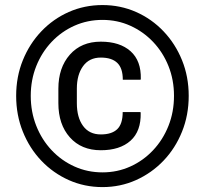

<svg xmlns="http://www.w3.org/2000/svg" viewBox="-20 -741 819 771"><path d="M391.6 10.3Q319.3 10.3 256.3 -17.8Q193.4 -45.9 146 -95.7Q98.6 -145.5 71.8 -212.2Q44.9 -278.8 44.9 -356Q44.9 -433.1 71.8 -499.3Q98.6 -565.4 146 -615.2Q193.4 -665 256.3 -692.9Q319.3 -720.7 391.6 -720.7Q463.4 -720.7 526.4 -692.9Q589.4 -665 636.7 -615.2Q684.1 -565.4 710.9 -499.3Q737.8 -433.1 737.8 -356Q737.8 -278.8 710.9 -212.2Q684.1 -145.5 636.5 -95.7Q588.9 -45.9 526.1 -17.8Q463.4 10.3 391.6 10.3ZM391.6 -48.8Q451.2 -48.8 503.2 -72.3Q555.2 -95.7 594.7 -137.7Q634.3 -179.7 656.5 -235.6Q678.7 -291.5 678.7 -356Q678.7 -420.4 656.5 -475.8Q634.3 -531.2 594.7 -572.8Q555.2 -614.3 503.2 -637.7Q451.2 -661.1 391.6 -661.1Q331.5 -661.1 279.3 -637.9Q227.1 -614.7 187.5 -573Q147.9 -531.2 125.7 -475.8Q103.5 -420.4 103.5 -356Q103.5 -291.5 125.7 -235.6Q147.9 -179.7 187.5 -137.7Q227.1 -95.7 279.3 -72.3Q331.5 -48.8 391.6 -48.8ZM384.8 -137.7Q306.6 -137.7 260.5 -189.5Q214.4 -241.2 214.4 -326.7V-384.8Q214.4 -469.2 260.5 -521.5Q306.6 -573.7 384.8 -573.7Q461.4 -573.7 504.4 -535.2Q547.4 -496.6 545.4 -423.8L544.4 -420.9H473.1Q473.1 -467.3 450.9 -488.5Q428.7 -509.8 384.8 -509.8Q338.4 -509.8 313.5 -475.3Q288.6 -440.9 288.6 -385.3V-326.7Q288.6 -269.5 313.5 -235.4Q338.4 -201.2 384.8 -201.2Q428.7 -201.2 450.7 -222.2Q472.7 -243.2 472.7 -291H543.9L544.9 -288.1Q546.9 -214.4 504.2 -176Q461.4 -137.7 384.8 -137.7Z"/></svg>

Font: Roboto Slab LO
Style: Regular
Weight: 400
Designer: Google
Version: Version 2.000